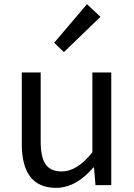

<svg xmlns="http://www.w3.org/2000/svg" viewBox="-20 -892 647 925"><path d="M85 -199V-543H176V-210Q176 -134 200 -100Q224 -66 278 -66Q351 -66 425 -158V-543H516V0H440L433 -85H430Q345 13 250 13Q85 13 85 -199ZM241 -686 399 -872 464 -811 288 -641Z"/></svg>

Font: Source Han Sans K Regular
Style: Regular
Weight: 400
Designer: Ryoko NISHIZUKA  (kana & ideographs); Paul D. Hunt (Latin, Greek & Cyrillic); Wenlong ZHANG  (bopomofo); Sandoll Communi
Foundry: Adobe Systems Incorporated
Version: Version 1.00 July 18, 2014, initial release